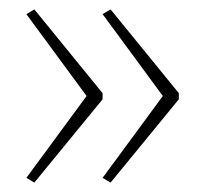

<svg xmlns="http://www.w3.org/2000/svg" viewBox="-20 -483 435 408"><path d="M360 -272V-285L215 -463L198 -453L326 -279L198 -105L215 -95ZM198 -272V-285L53 -463L36 -453L164 -279L36 -105L53 -95Z"/></svg>

Font: Noto Sans Thai Looped Condensed Thin
Style: Regular
Weight: 100
Width: 3
Designer: Sasikarn Vongin, Ben Mitchell
Foundry: The Fontpad Ltd
Version: Version 1.001